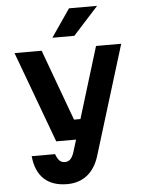

<svg xmlns="http://www.w3.org/2000/svg" viewBox="-67 -913 885 1185"><g transform="rotate(-5 375.0 -321.0)"><path d="M47 -615H215L377 -174H472L435 -50H256ZM708 -615 499 64Q475 140 424.5 179.5Q374 219 301 219Q210 219 158 170.5Q106 122 97 28H242Q252 56 265 69Q278 82 299 82Q320 82 333.5 67.5Q347 53 357 21L552 -615ZM288 -689 406 -861H580L424 -689Z"/></g></svg>

Font: Martian Mono SemiExpanded
Style: Bold
Weight: 700
Width: 6
Designer: Roman Shamin
Foundry: Evil Martians
Version: Version 1.000